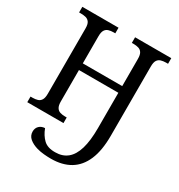

<svg xmlns="http://www.w3.org/2000/svg" viewBox="-217 -859 1162 1245"><g transform="rotate(30 363.5 -236.5)"><path d="M349 241Q325 241 297 238.5Q269 236 244 229Q206 218 182.5 198Q159 178 159 147Q159 121 175.5 105Q192 89 218 88Q235 134 265.5 163Q296 192 353 191Q407 191 443 161.5Q479 132 497 71.5Q515 11 515 -83V-348H220V-113Q220 -83 229.5 -67.5Q239 -52 255.5 -47Q272 -42 292 -42H305V0H34V-42H50Q70 -42 86.5 -47Q103 -52 112.5 -67.5Q122 -83 122 -113V-604Q122 -634 112 -648.5Q102 -663 85.5 -667.5Q69 -672 48 -672H34V-714H305V-672H292Q272 -672 255.5 -667Q239 -662 229.5 -647Q220 -632 220 -601V-398H515V-601Q515 -632 505.5 -647Q496 -662 479.5 -667Q463 -672 442 -672H429V-714H700V-672H685Q665 -672 648 -667Q631 -662 621.5 -647Q612 -632 612 -601V-82Q612 28 581.5 99.5Q551 171 492.5 206Q434 241 349 241Z"/></g></svg>

Font: Noto Serif SemiCondensed
Style: Regular
Weight: 400
Width: 4
Designer: Monotype Design Team
Foundry: Monotype Imaging Inc.
Version: Version 2.013